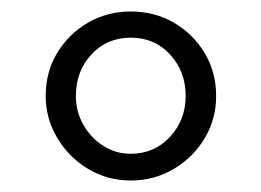

<svg xmlns="http://www.w3.org/2000/svg" viewBox="-20 -815 454 334"><path d="M207.5 -501Q167 -501 133.5 -521Q100 -541 79.8 -574.8Q59.5 -608.5 59.5 -648Q59.5 -690.5 79.8 -723.5Q100 -756.5 133.5 -775.8Q167 -795 207.5 -795Q249 -795 282.5 -775.5Q316 -756 336 -722.8Q356 -689.5 356 -648Q356 -607.5 335.8 -574Q315.5 -540.5 281.8 -520.8Q248 -501 207.5 -501ZM207.5 -547.5Q248.5 -547.5 275.8 -577Q303 -606.5 303 -648Q303 -690.5 276 -720Q249 -749.5 207.5 -749.5Q166 -749.5 139 -720.2Q112 -691 112 -648Q112 -621 125 -598Q138 -575 159.8 -561.2Q181.5 -547.5 207.5 -547.5Z"/></svg>

Font: Merriweather 96pt
Style: Regular
Weight: 400
Version: Version 2.100